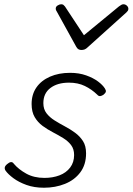

<svg xmlns="http://www.w3.org/2000/svg" viewBox="-20 -860 621 899"><path d="M186 19Q140 19 104 6Q68 -7 43 -25.5Q18 -44 6 -61Q1 -69 2.5 -76.5Q4 -84 14 -92Q23 -100 31 -101Q39 -102 45 -93Q67 -67 103 -47Q139 -27 188 -27Q227 -27 258.5 -39Q290 -51 308.5 -75.5Q327 -100 327 -134Q327 -162 313 -180.5Q299 -199 276.5 -213Q254 -227 228 -240.5Q202 -254 179.5 -270.5Q157 -287 142.5 -311.5Q128 -336 128 -373Q128 -418 150.5 -450.5Q173 -483 214 -501Q255 -519 308 -519Q350 -519 383.5 -507Q417 -495 439 -478.5Q461 -462 471 -446Q477 -437 475.5 -430.5Q474 -424 464 -416Q456 -411 449 -410Q442 -409 435 -417Q409 -442 377 -457.5Q345 -473 303 -473Q249 -473 216 -448Q183 -423 183 -377Q183 -349 197.5 -330Q212 -311 235 -296.5Q258 -282 283.5 -268.5Q309 -255 331.5 -238.5Q354 -222 368.5 -199.5Q383 -177 383 -142Q383 -89 356 -53Q329 -17 284 1Q239 19 186 19ZM558 -840Q567 -840 574 -833.5Q581 -827 581 -819Q581 -813 578.5 -809.5Q576 -806 572 -802L391 -639Q383 -631 376 -628.5Q369 -626 361 -626Q354 -626 348 -629Q342 -632 337 -641L247 -804Q244 -808 242.5 -812Q241 -816 241 -820Q241 -829 250 -834.5Q259 -840 266 -840Q273 -840 276.5 -837.5Q280 -835 284 -830L373 -695L537 -830Q544 -835 548.5 -837.5Q553 -840 558 -840Z"/></svg>

Font: Playwrite CO ExtraLight
Style: Regular
Weight: 250
Version: Version 1.002